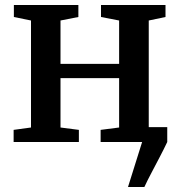

<svg xmlns="http://www.w3.org/2000/svg" viewBox="-20 -568 718 768"><path d="M492 180 548.5 0 534.5 -59.5H649V0Q635 29.5 618.2 61.5Q601.5 93.5 585.5 123.8Q569.5 154 557.5 180ZM34.5 0V-48.5L104 -58V-486L35.5 -500V-548H293.5V-500L222 -486V-312.5H456.5V-486L384 -500V-548H642V-500L575 -486V-58L644 -48.5V0H382.5V-48.5L456.5 -58V-255.5H222V-58L295.5 -48.5V0Z"/></svg>

Font: Merriweather 36pt SemiBold
Style: Regular
Weight: 600
Version: Version 2.100